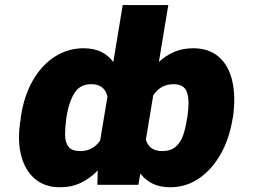

<svg xmlns="http://www.w3.org/2000/svg" viewBox="-20 -748 1025 777"><path d="M922.9 -275.4 920.9 -265.6Q907.7 -184.6 872.1 -122.6Q836.4 -60.5 784.4 -25.4Q732.4 9.8 668.9 9.8Q626.5 9.8 596.9 -5.1Q567.4 -20 547.9 -45.9L540 0H374L375.5 -58.1Q345.7 -26.9 307.9 -8.5Q270 9.8 222.7 9.8Q160.2 9.8 119.9 -25.4Q79.6 -60.5 64.7 -122.6Q49.8 -184.6 63.5 -265.6L64.5 -275.4Q76.7 -358.9 112.3 -421.4Q147.9 -483.9 201.2 -518.3Q254.4 -552.7 318.4 -552.7Q360.4 -552.7 389.6 -538.1Q418.9 -523.4 438.5 -497.1L476.6 -727.5H661.1L623 -497.6Q650.9 -523.4 685.3 -538.1Q719.7 -552.7 761.7 -552.7Q825.2 -552.7 865 -518.3Q904.8 -483.9 919.7 -421.4Q934.6 -358.9 922.9 -275.4ZM736.3 -265.6 738.3 -275.4Q748 -337.4 737.3 -372.6Q726.6 -407.7 681.6 -407.2Q630.9 -407.7 600.1 -362.3L570.3 -182.6Q584.5 -136.2 636.7 -136.7Q670.9 -136.7 690.9 -154.1Q710.9 -171.4 721.2 -200.7Q731.4 -230 736.3 -265.6ZM249 -275.4 248 -265.6Q243.2 -230 243.4 -200.7Q243.7 -171.4 257.1 -154.1Q270.5 -136.7 304.7 -136.7Q355.5 -136.2 385.3 -179.2L415 -357.9Q401.9 -407.7 349.6 -407.2Q304.7 -407.7 282 -372.6Q259.3 -337.4 249 -275.4Z"/></svg>

Font: Inter Black
Style: Italic
Weight: 900
Italic angle: -9.39999°
Designer: Rasmus Andersson
Foundry: rsms
Version: Version 4.000;git-a52131595